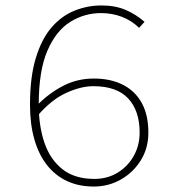

<svg xmlns="http://www.w3.org/2000/svg" viewBox="-20 -672 640 704"><path d="M324 12Q269 12 226 -8Q183 -28 152.5 -66.5Q122 -105 106 -161Q90 -217 90 -288Q90 -390 111.5 -460Q133 -530 169.5 -572Q206 -614 253.5 -633Q301 -652 352 -652Q403 -652 441 -635.5Q479 -619 510 -592L490 -570Q462 -597 426.5 -610.5Q391 -624 350 -624Q290 -624 238 -592Q186 -560 154 -486.5Q122 -413 122 -288Q122 -210 143 -148.5Q164 -87 209 -51.5Q254 -16 326 -16Q374 -16 411.5 -39Q449 -62 470.5 -100.5Q492 -139 492 -186Q492 -266 450 -311Q408 -356 322 -356Q277 -356 223 -331.5Q169 -307 118 -248V-288Q162 -332 213 -358Q264 -384 324 -384Q386 -384 431 -361Q476 -338 500 -294Q524 -250 524 -186Q524 -129 496.5 -84.5Q469 -40 423.5 -14Q378 12 324 12Z"/></svg>

Font: Source Code Pro ExtraLight
Style: Regular
Weight: 200
Monospace: yes
Designer: Paul D. Hunt, Teo Tuominen
Foundry: Adobe
Version: Version 1.026;hotconv 1.1.0;makeotfexe 2.6.0